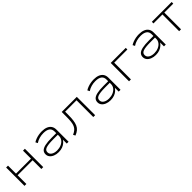

<svg xmlns="http://www.w3.org/2000/svg" viewBox="454 -2045 3604 3604"><g transform="rotate(-45 2256.5 -243.0)"><path d="M114 0V-487H164V-275H562V-487H612V0H562V-232H164V0Z M1017 8Q958 8 911 -11Q864 -30 838 -63Q812 -96 812 -139Q812 -187 841.5 -217.5Q871 -248 937.5 -263Q1004 -278 1115 -278H1250V-236H1118Q1042 -236 992.5 -230Q943 -224 915 -212.5Q887 -201 875.5 -183Q864 -165 864 -140Q864 -92 907.5 -64Q951 -36 1020 -36Q1079 -36 1128.5 -57.5Q1178 -79 1206.5 -117Q1235 -155 1235 -202V-323Q1235 -387 1191.5 -418.5Q1148 -450 1065 -450Q1008 -450 955 -435Q902 -420 859 -390L837 -433Q866 -452 903.5 -466Q941 -480 982.5 -487.5Q1024 -495 1066 -495Q1134 -495 1182.5 -476Q1231 -457 1258 -418.5Q1285 -380 1285 -322V0H1237V-116L1246 -117Q1228 -84 1196.5 -55Q1165 -26 1120 -9Q1075 8 1017 8Z M1459 9 1436 -32Q1483 -53 1513 -78.5Q1543 -104 1560 -141.5Q1577 -179 1583 -234Q1589 -289 1589 -368V-487H1990V0H1941V-445H1638V-366Q1638 -282 1630 -220Q1622 -158 1602.5 -114.5Q1583 -71 1548 -41.5Q1513 -12 1459 9Z M2396 8Q2337 8 2290 -11Q2243 -30 2217 -63Q2191 -96 2191 -139Q2191 -187 2220.5 -217.5Q2250 -248 2316.5 -263Q2383 -278 2494 -278H2629V-236H2497Q2421 -236 2371.5 -230Q2322 -224 2294 -212.5Q2266 -201 2254.5 -183Q2243 -165 2243 -140Q2243 -92 2286.5 -64Q2330 -36 2399 -36Q2458 -36 2507.5 -57.5Q2557 -79 2585.5 -117Q2614 -155 2614 -202V-323Q2614 -387 2570.5 -418.5Q2527 -450 2444 -450Q2387 -450 2334 -435Q2281 -420 2238 -390L2216 -433Q2245 -452 2282.5 -466Q2320 -480 2361.5 -487.5Q2403 -495 2445 -495Q2513 -495 2561.5 -476Q2610 -457 2637 -418.5Q2664 -380 2664 -322V0H2616V-116L2625 -117Q2607 -84 2575.5 -55Q2544 -26 2499 -9Q2454 8 2396 8Z M2890 0V-487H3290V-444H2940V0Z M3597 8Q3538 8 3491 -11Q3444 -30 3418 -63Q3392 -96 3392 -139Q3392 -187 3421.5 -217.5Q3451 -248 3517.5 -263Q3584 -278 3695 -278H3830V-236H3698Q3622 -236 3572.5 -230Q3523 -224 3495 -212.5Q3467 -201 3455.5 -183Q3444 -165 3444 -140Q3444 -92 3487.5 -64Q3531 -36 3600 -36Q3659 -36 3708.5 -57.5Q3758 -79 3786.5 -117Q3815 -155 3815 -202V-323Q3815 -387 3771.5 -418.5Q3728 -450 3645 -450Q3588 -450 3535 -435Q3482 -420 3439 -390L3417 -433Q3446 -452 3483.5 -466Q3521 -480 3562.5 -487.5Q3604 -495 3646 -495Q3714 -495 3762.5 -476Q3811 -457 3838 -418.5Q3865 -380 3865 -322V0H3817V-116L3826 -117Q3808 -84 3776.5 -55Q3745 -26 3700 -9Q3655 8 3597 8Z M4220 0V-444H3982V-487H4508V-444H4270V0Z"/></g></svg>

Font: Nunito Sans 10pt Expanded ExtraLight
Style: Regular
Weight: 250
Width: 7
Designer: Vernon Adams
Foundry: Vernon Adams
Version: Version 3.101;gftools[0.9.27]